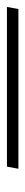

<svg xmlns="http://www.w3.org/2000/svg" viewBox="167 -260 73 553"><g transform="rotate(90 203.5 16.5)"><path d="M-47 0H413L407 33H-53Z"/></g></svg>

Font: Montserrat Ace
Style: Light Italic
Weight: 300
Italic angle: -11.3°
Designer: Julieta Ulanovsky
Foundry: Julieta Ulanovsky
Version: Version 1